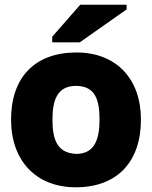

<svg xmlns="http://www.w3.org/2000/svg" viewBox="-20 -786 647 816"><path d="M302 10C477 10 579 -97 579 -278C579 -451 474 -563 305 -563C129 -563 27 -458 27 -278C27 -102 134 10 302 10ZM304 -132C219 -135 203 -200 203 -278C203 -358 222 -421 303 -421C387 -421 403 -357 403 -278C403 -199 385 -132 304 -132ZM202 -630V-606H319L518 -746V-766H321Z"/></svg>

Font: Frost ExtraBold
Style: Regular
Weight: 800
Designer: Lee Frost
Foundry: Lee Frost for Ice Communication Norge AS
Version: Version 2.011;hotconv 1.0.107;makeotfexe 2.5.65593